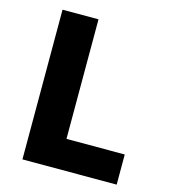

<svg xmlns="http://www.w3.org/2000/svg" viewBox="-111 -834 819 923"><g transform="rotate(15 299.0 -372.5)"><path d="M86 -745H265V-150H555V0H86Z"/></g></svg>

Font: Merged Yaku Han JP Black
Style: Regular
Weight: 900
Designer: Ryoko NISHIZUKA 西塚涼子 (kana, bopomofo & ideographs); Paul D. Hunt (Latin, Greek & Cyrillic); Sandoll Communications 산돌커뮤니
Foundry: Adobe
Version: Version 2.004